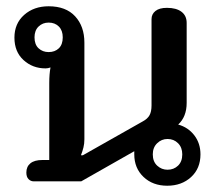

<svg xmlns="http://www.w3.org/2000/svg" viewBox="-20 -578 704 612"><path d="M408 -86V-96L239 0H87Q78 0 71 -7Q64 -14 64 -28Q64 -47 77 -57.5Q90 -68 115 -68H137V-313Q137 -342 141 -363Q133 -360 125 -360Q84 -360 55 -386.5Q26 -413 26 -458Q26 -503 57 -530.5Q88 -558 135 -558Q190 -558 219.5 -526Q249 -494 249 -442V-134Q249 -120 246 -108Q243 -96 238 -83H244L435 -191Q450 -199 456.5 -210.5Q463 -222 463 -242V-517Q463 -533 475.5 -543Q488 -553 512 -553Q542 -553 558.5 -540.5Q575 -528 575 -505V-250Q575 -206 548 -181Q580 -172 599.5 -146.5Q619 -121 619 -86Q619 -41 589 -13.5Q559 14 513 14Q467 14 437.5 -14Q408 -42 408 -86ZM180 -459Q180 -481 167.5 -493.5Q155 -506 135 -506Q116 -506 103 -493.5Q90 -481 90 -459Q90 -436 103 -424Q116 -412 135 -412Q155 -412 167.5 -424Q180 -436 180 -459ZM561 -86Q561 -108 547.5 -121.5Q534 -135 514 -135Q495 -135 481 -121.5Q467 -108 467 -86Q467 -63 481 -50Q495 -37 514 -37Q534 -37 547.5 -50Q561 -63 561 -86Z"/></svg>

Font: MaitreeSemiBold
Style: Regular
Weight: 600
Designer: CadsonDemak Team
Foundry: CadsonDemak
Version: Version 1.000